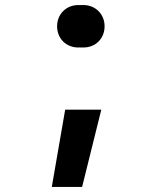

<svg xmlns="http://www.w3.org/2000/svg" viewBox="-20 -580 640 760"><path d="M290 -392H310C359 -392 394 -428 394 -476C394 -524 358 -560 310 -560H290C242 -560 206 -524 206 -476C206 -428 241 -392 290 -392ZM185 160H305L381 -146H238Z"/></svg>

Font: JetBrains Mono
Style: Bold
Weight: 558
Monospace: yes
Designer: Philipp Nurullin, Konstantin Bulenkov
Foundry: JetBrains
Version: Version 2.305